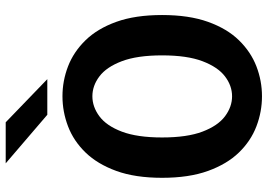

<svg xmlns="http://www.w3.org/2000/svg" viewBox="-156 -794 961 690"><g transform="rotate(-90 325.0 -449.5)"><path d="M323.5 11Q268 11 215.5 -9Q163 -29 121.5 -71.8Q80 -114.5 55.2 -183Q30.5 -251.5 30.5 -348Q30.5 -444.5 55.2 -512.5Q80 -580.5 121.5 -623.2Q163 -666 215.5 -686Q268 -706 323.5 -706Q379 -706 431 -686Q483 -666 524.8 -623.2Q566.5 -580.5 591 -512.5Q615.5 -444.5 615.5 -348Q615.5 -251.5 591 -183Q566.5 -114.5 524.8 -71.8Q483 -29 431 -9Q379 11 323.5 11ZM323.5 -96.5Q361.5 -96.5 395 -122Q428.5 -147.5 449.5 -202.8Q470.5 -258 470.5 -348Q470.5 -437.5 449.5 -492.8Q428.5 -548 395 -573.2Q361.5 -598.5 323.5 -598.5Q285.5 -598.5 251.5 -573.2Q217.5 -548 196.5 -492.8Q175.5 -437.5 175.5 -348Q175.5 -258 196.5 -202.8Q217.5 -147.5 251.5 -122Q285.5 -96.5 323.5 -96.5ZM257 -760.5 82.5 -910H230L385 -760.5Z"/></g></svg>

Font: Trispace SemiBold
Style: Regular
Weight: 600
Designer: Tyler Finck
Foundry: Etcetera Type Company
Version: Version 1.210; ttfautohint (v1.8.3)